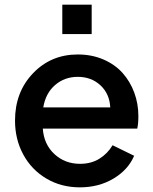

<svg xmlns="http://www.w3.org/2000/svg" viewBox="-20 -785 653 817"><path d="M245.1 -640.1V-765.1H370.1V-640.1ZM319.8 12.2Q240.2 12.2 177 -25.4Q113.8 -63 78.9 -127.7Q43.9 -192.4 43.9 -272Q43.9 -393.1 120.4 -473.1Q196.8 -553.2 311 -553.2Q370.6 -553.2 419.9 -532Q469.2 -510.7 501.5 -474.6Q533.7 -438.5 551.3 -391.1Q568.8 -343.8 568.8 -291Q568.8 -257.8 564 -237.8H162.1Q167 -170.4 211.7 -129.2Q256.3 -87.9 320.8 -87.9Q367.7 -87.9 402.6 -109.4Q437.5 -130.9 459 -167L550.8 -122.1Q525.4 -62.5 462.9 -25.1Q400.4 12.2 319.8 12.2ZM311 -458Q254.9 -458 214.6 -423.3Q174.3 -388.7 164.1 -328.1H449.2Q446.3 -385.7 407.5 -421.9Q368.7 -458 311 -458Z"/></svg>

Font: Plus Jakarta Sans SemiBold
Style: Regular
Weight: 600
Designer: Gumpita Rahayu
Foundry: Tokotype
Version: Version 2.006